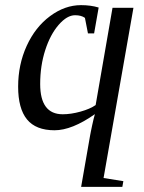

<svg xmlns="http://www.w3.org/2000/svg" viewBox="-20 -724 559 744"><path d="M294.4 0 329.1 -198.7Q330.6 -205.6 332.5 -216.3Q334.5 -227.1 337.2 -238.8Q339.8 -250.5 342.5 -262Q345.2 -273.4 347.7 -281.7Q258.8 -219.2 191.4 -219.2Q119.1 -219.2 84.7 -261.2Q50.3 -303.2 50.3 -388.2Q50.3 -473.6 83.5 -546.4Q116.7 -619.1 174.1 -661.6Q231.4 -704.1 293.9 -704.1Q332 -704.1 362.3 -694.8L344.7 -594.7H320.8L309.1 -654.8Q294.9 -665 271 -665Q239.7 -665 207.3 -627.7Q174.8 -590.3 155.3 -529.8Q135.7 -469.2 135.7 -398.4Q135.7 -281.2 223.1 -281.2Q254.9 -281.2 292 -291.5Q329.1 -301.8 350.6 -316.9L416 -693.8H497.1L381.3 -34.2L458 -22L454.1 0Z"/></svg>

Font: Tinos
Style: Italic
Weight: 400
Italic angle: -16.333°
Designer: Steve Matteson
Foundry: Monotype Imaging Inc.
Version: Version 1.32